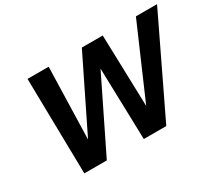

<svg xmlns="http://www.w3.org/2000/svg" viewBox="-130 -990 1418 1258"><g transform="rotate(-30 578.5 -361.0)"><path d="M810 0H640L625 -541L360 0H190L177 -722H337L322 -180L588 -722H746L762 -180L997 -722H1157Z"/></g></svg>

Font: Perun
Style: Bold Italic
Weight: 700
Italic angle: -12°
Foundry: Copyright (c) Stefan Peev, Context Ltd, 2016
Version: Version 1.027